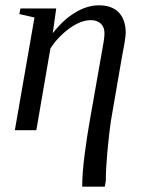

<svg xmlns="http://www.w3.org/2000/svg" viewBox="-20 -492 536 724"><path d="M374 -365V-366Q374 -389 361 -402Q347 -416 322 -416Q285 -416 242 -385Q198 -353 170 -309L117 -1H36L110 -426L53 -439L57 -460H192L179 -367Q220 -419 264 -445Q309 -472 353 -472Q402 -472 428 -445Q454 -417 454 -369Q454 -349 441 -284L398 -35Q392 5 385 79Q379 146 379 190L375 212H290Q290 162 299 92Q308 22 317 -28L362 -284Q374 -346 374 -365Z"/></svg>

Font: Libra Serif Modern
Style: Italic
Weight: 400
Italic angle: -12°
Designer: Stefan Peev, Context Ltd
Foundry: Stefan Peev, Context Ltd
Version: Version 1.000